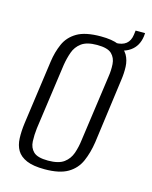

<svg xmlns="http://www.w3.org/2000/svg" viewBox="-91 -617 542 685"><g transform="rotate(15 180.0 -274.0)"><path d="M139 7Q97 7 72.5 -3.5Q48 -14 37 -32.5Q26 -51 25 -77Q24 -103 28 -133L61 -370Q66 -406 79.5 -436.5Q93 -467 123.5 -485Q154 -503 211 -503Q253 -503 277.5 -492.5Q302 -482 312.5 -463.5Q323 -445 324 -421Q325 -397 321 -370L289 -133Q283 -93 269 -61Q255 -29 224.5 -11Q194 7 139 7ZM143 -26Q182 -26 201.5 -40.5Q221 -55 229 -78.5Q237 -102 240 -127L274 -370Q278 -395 276.5 -418Q275 -441 260 -455.5Q245 -470 206 -470Q168 -470 148.5 -455.5Q129 -441 121 -418Q113 -395 109 -370L75 -127Q72 -102 73 -78.5Q74 -55 89 -40.5Q104 -26 143 -26ZM256 -469V-494H267Q317 -494 323 -539L325 -555H360L359 -543Q354 -506 327 -487Q300 -468 256 -469Z"/></g></svg>

Font: Alumni Sans Light
Style: Italic
Weight: 300
Italic angle: -8°
Version: Version 1.016